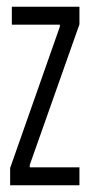

<svg xmlns="http://www.w3.org/2000/svg" viewBox="-20 -548 265 568"><path d="M10 0V-51L157 -469V-475H15V-528H215V-476L68 -60V-53H215V0Z"/></svg>

Font: Bricolage Grotesque 96pt Condensed ExtraLight
Style: Regular
Weight: 200
Width: 3
Designer: Mathieu Triay
Foundry: Atelier Triay
Version: Version 1.001; ttfautohint (v1.8.4.7-5d5b);gftools[0.9.33.de